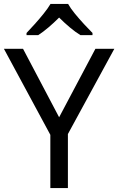

<svg xmlns="http://www.w3.org/2000/svg" viewBox="-20 -964 606 984"><path d="M283 -363 469 -714H566L328 -277V0H238V-273L0 -714H98ZM329 -944Q341 -922 363.5 -894.5Q386 -867 410.5 -840.5Q435 -814 454 -795V-784H392Q366 -800 338 -823.5Q310 -847 283 -874Q256 -847 229 -824Q202 -801 176 -784H116V-795Q135 -815 158.5 -841Q182 -867 204 -894.5Q226 -922 239 -944Z"/></svg>

Font: Noto IKEA Simplified Chinese
Style: Regular
Weight: 400
Designer: Monotype Design Team
Foundry: Monotype Imaging Inc.
Version: Version 1.100